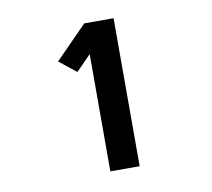

<svg xmlns="http://www.w3.org/2000/svg" viewBox="-63 -909 727 658"><g transform="rotate(-10 300.0 -580.5)"><path d="M270 -323V-731L218 -678L159 -725L270 -838H372V-323Z"/></g></svg>

Font: Iosevka Heavy Extended
Style: Regular
Weight: 900
Width: 7
Monospace: yes
Designer: Belleve Invis
Foundry: Belleve Invis
Version: Version 32.5.0; ttfautohint (v1.8.4)